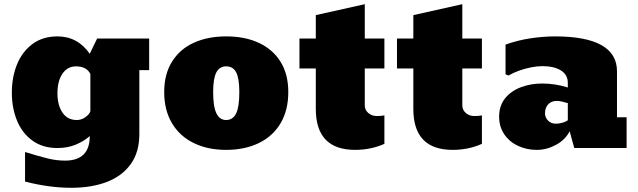

<svg xmlns="http://www.w3.org/2000/svg" viewBox="-20 -707 3048 917"><path d="M319.8 189.9Q215.3 189.9 99.6 160.2V19Q164.6 39.1 207 49.6Q249.5 60.1 290.5 60.1Q408.7 60.1 408.7 -57.1Q381.8 -33.2 342.8 -16.6Q303.7 0 254.4 0Q183.6 0 134.8 -35.6Q85.9 -70.8 61.3 -130.9Q36.6 -190.9 36.6 -264.2Q36.6 -339.4 61.5 -399.9Q86.4 -460.9 135.5 -497.1Q184.6 -533.2 254.4 -533.2Q350.6 -533.2 408.7 -450.2L443.8 -522.9H692.4V-372.1H645.5V-65.9Q645.5 18.6 605.2 75.7Q564.9 132.8 491.7 161.4Q418.5 189.9 319.8 189.9ZM346.7 -133.8Q369.6 -133.8 388.7 -147.9Q407.7 -162.1 411.6 -175.8V-354Q393.1 -390.1 342.8 -390.1Q302.7 -390.1 278.6 -355.5Q254.4 -320.8 254.4 -261.2Q254.4 -204.1 278.6 -168.9Q302.7 -133.8 346.7 -133.8Z M1060.1 8.8Q971.2 8.8 905.3 -23.9Q838.4 -56.2 801.3 -118.7Q764.2 -181.2 764.2 -267.1Q764.2 -352.5 801.3 -412.1Q838.4 -472.2 905.3 -502.7Q972.2 -533.2 1060.1 -533.2Q1150.4 -533.2 1217 -502Q1283.7 -470.7 1320.3 -411.4Q1356.9 -352.1 1356.9 -267.1Q1356.9 -181.2 1320.3 -118.7Q1283.2 -56.2 1216.1 -23.7Q1148.9 8.8 1060.1 8.8ZM1060.1 -133.8Q1092.3 -133.8 1107.9 -165.5Q1123 -196.3 1123 -267.1Q1123 -332 1108.2 -361.1Q1093.3 -390.1 1060.1 -390.1Q1028.3 -390.1 1013.2 -361.1Q998 -332 998 -267.1Q998 -197.8 1013.7 -165.5Q1029.3 -133.8 1060.1 -133.8Z M1676.3 8.8Q1488.3 8.8 1488.3 -187V-379.9H1410.2V-522.9H1488.3V-634.8L1722.2 -687V-522.9H1815.9V-379.9H1722.2V-204.1Q1722.2 -182.1 1738.8 -167.5Q1755.4 -152.8 1780.3 -152.8Q1798.3 -152.8 1815.9 -155.8V-20Q1751.5 8.8 1676.3 8.8Z M2142.1 8.8Q1954.1 8.8 1954.1 -187V-379.9H1876V-522.9H1954.1V-634.8L2188 -687V-522.9H2281.7V-379.9H2188V-204.1Q2188 -182.1 2204.6 -167.5Q2221.2 -152.8 2246.1 -152.8Q2264.2 -152.8 2281.7 -155.8V-20Q2217.3 8.8 2142.1 8.8Z M2543.9 8.8Q2494.1 8.8 2453.6 -10.7Q2412.6 -29.8 2388.2 -65.9Q2363.8 -102.1 2363.8 -149.9Q2363.8 -201.7 2392.6 -237.8Q2421.4 -272.9 2468 -290.5Q2514.6 -308.1 2568.8 -308.1Q2632.8 -308.1 2691.9 -289.1V-311Q2691.9 -350.1 2658.9 -370.6Q2626 -391.1 2569.8 -391.1Q2545.9 -391.1 2516.1 -385.3Q2486.3 -379.4 2458 -369.1Q2429.7 -358.9 2408.7 -346.2L2394.5 -352.1V-494.1Q2453.6 -515.1 2515.1 -524.2Q2576.7 -533.2 2629.9 -533.2Q2926.8 -533.2 2926.8 -366.2V-147H2972.7V0H2722.7L2700.7 -80.1Q2679.7 -39.1 2635.3 -15.1Q2590.8 8.8 2543.9 8.8ZM2635.7 -116.2Q2651.9 -116.2 2668.7 -121.6Q2685.5 -127 2691.9 -132.8V-214.8Q2684.6 -215.8 2668.5 -220.7Q2651.9 -225.1 2639.6 -225.1Q2613.8 -225.1 2598.4 -209Q2583 -192.9 2583 -166Q2583 -146 2597.4 -131.1Q2611.8 -116.2 2635.7 -116.2Z"/></svg>

Font: Angkor
Style: Regular
Weight: 400
Designer: Danh Hong
Foundry: Danh Hong
Version: Version 8.000; ttfautohint (v1.8.3)